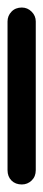

<svg xmlns="http://www.w3.org/2000/svg" viewBox="-20 -490 115 510"><path d="M0 -38H75V-433H0ZM38 -75Q21 -75 10.5 -64Q0 -53 0 -38Q0 -21 10.5 -10.5Q21 0 38 0Q53 0 64 -10.5Q75 -21 75 -38Q75 -53 64 -64Q53 -75 38 -75ZM38 -470Q21 -470 10.5 -459Q0 -448 0 -433Q0 -416 10.5 -405.5Q21 -395 38 -395Q53 -395 64 -405.5Q75 -416 75 -433Q75 -448 64 -459Q53 -470 38 -470Z"/></svg>

Font: Wavefont Medium
Style: Regular
Weight: 500
Version: Version 3.004;gftools[0.9.33]